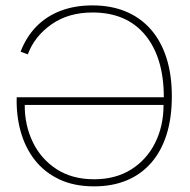

<svg xmlns="http://www.w3.org/2000/svg" viewBox="-20 -675 693 701"><path d="M577.1 -292Q577.1 -214.4 546.1 -152.8Q515.1 -91.3 458.3 -55.9Q401.4 -20.5 323.7 -20.5Q242.7 -20.5 185.8 -57.9Q128.9 -95.2 99.4 -157Q69.8 -218.8 70.3 -292ZM578.1 -319.8H41Q39.1 -253.9 55.4 -195.1Q71.8 -136.2 106.7 -91.3Q141.6 -46.4 195.8 -20.5Q250 5.4 323.7 5.4Q389.6 5.4 441.9 -16.1Q494.1 -37.6 531.2 -79.6Q568.4 -121.6 587.9 -182.9Q607.4 -244.1 607.4 -323.7Q607.4 -402.3 587.6 -463.9Q567.9 -525.4 530.3 -568.1Q492.7 -610.8 439 -633.1Q385.3 -655.3 317.4 -655.3Q252.9 -655.3 201.2 -635.5Q149.4 -615.7 112.5 -577.9Q75.7 -540 55.2 -486.3L81.5 -476.6Q106 -542.5 167.7 -585.9Q229.5 -629.4 317.9 -629.4Q442.4 -629.4 510.3 -546.9Q578.1 -464.4 578.1 -319.8Z"/></svg>

Font: Estedad VF
Style: Regular
Weight: 100
Designer: Amin Abedi
Version: Version 7.3